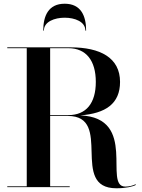

<svg xmlns="http://www.w3.org/2000/svg" viewBox="-20 -1004 762 1030"><path d="M438 -840H442C442 -918.5 414.5 -984 327 -984C239.5 -984 212 -918.5 212 -840H215.5C215.5 -888 273 -909 327 -909C381 -909 438 -888 438 -840ZM19 -4.5V0H354V-4.5H249V-382H344C590 -382 351 6 604 6C655.5 6 693 -3 709 -12L707 -15.5C693 -8.5 673 -3 652 -3C532 -3 722 -373 410 -385C547 -395 624 -448 624 -564.5C624 -694.5 517.5 -750 359 -750H19V-745.5H123.5V-4.5ZM346.5 -745.5C442.5 -745.5 494 -678.5 494 -564.5C494 -450.5 442.5 -386.5 346.5 -386.5H249V-745.5Z"/></svg>

Font: Bodoni* 36pt Medium
Style: Regular
Weight: 500
Version: Version 2.3